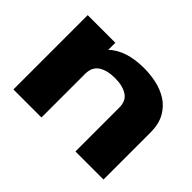

<svg xmlns="http://www.w3.org/2000/svg" viewBox="-109 -733 939 939"><g transform="rotate(45 361.0 -263.0)"><path d="M52 0V-514H243V-465Q307 -526 431 -526Q472 -526 515 -517Q558 -508 594 -485.5Q630 -463 652.5 -423.5Q675 -384 675 -324V0H481V-304Q481 -350 449 -370.5Q417 -391 364 -391Q311 -391 279 -370.5Q247 -350 246 -304V0Z"/></g></svg>

Font: Special Gothic Extended Bold
Style: Regular
Weight: 700
Width: 7
Designer: Alistair McCready
Foundry: Monolith
Version: Version 1.000; ttfautohint (v1.8.4.7-5d5b)